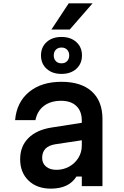

<svg xmlns="http://www.w3.org/2000/svg" viewBox="-20 -1108 740 1143"><path d="M435 -57Q390 15 283 15Q200 15 150 -33Q100 -81 100 -160Q100 -237 149 -286Q198 -335 288 -349L467 -377V-390Q467 -446 434.5 -477Q402 -508 344 -508Q282 -508 242 -478Q202 -448 191 -393H70Q79 -499 152.5 -560Q226 -621 346 -621Q463 -621 526.5 -563.5Q590 -506 590 -399V0H467V-57ZM231 -168Q231 -136 254 -116.5Q277 -97 316 -97Q357 -97 391.5 -116Q426 -135 446.5 -168Q467 -201 467 -241V-273L308 -249Q231 -236 231 -168ZM346 -668Q291 -668 257.5 -698.5Q224 -729 224 -778Q224 -827 257.5 -857.5Q291 -888 346 -888Q401 -888 434.5 -857.5Q468 -827 468 -778Q468 -729 434.5 -698.5Q401 -668 346 -668ZM346 -731Q367 -731 379.5 -744Q392 -757 392 -778Q392 -799 379.5 -812Q367 -825 346 -825Q325 -825 312.5 -812Q300 -799 300 -778Q300 -757 312.5 -744Q325 -731 346 -731ZM286 -932 389 -1088H531L395 -932Z"/></svg>

Font: Martian Mono Medium
Style: Regular
Weight: 500
Monospace: yes
Designer: Roman Shamin
Foundry: Evil Martians
Version: Version 1.000; ttfautohint (v1.8.4.7-5d5b)